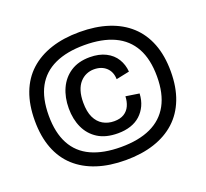

<svg xmlns="http://www.w3.org/2000/svg" viewBox="-126 -827 1123 1047"><g transform="rotate(-20 435.0 -303.5)"><path d="M434 68Q341 68 268 44Q195 20 144 -26.5Q93 -73 66.5 -142.5Q40 -212 40 -303Q40 -395 66.5 -464.5Q93 -534 144 -580.5Q195 -627 268 -651Q341 -675 434 -675Q527 -675 600 -651Q673 -627 724 -580.5Q775 -534 802 -464.5Q829 -395 829 -303Q829 -212 802 -142.5Q775 -73 724 -26.5Q673 20 600 44Q527 68 434 68ZM434 -8Q537 -8 607 -40.5Q677 -73 713 -138.5Q749 -204 749 -303Q749 -403 713 -468.5Q677 -534 607 -566.5Q537 -599 434 -599Q332 -599 262 -566.5Q192 -534 156.5 -469Q121 -404 121 -303Q121 -204 156.5 -138Q192 -72 262 -40Q332 -8 434 -8ZM444 -84Q374 -84 328.5 -112.5Q283 -141 260 -190.5Q237 -240 237 -303Q237 -367 260 -417.5Q283 -468 328 -497.5Q373 -527 439 -527Q493 -527 531.5 -507.5Q570 -488 590.5 -454.5Q611 -421 614 -380L537 -364Q536 -407 509 -432Q482 -457 438 -457Q415 -457 394 -448Q373 -439 356.5 -420.5Q340 -402 331 -373.5Q322 -345 322 -306Q322 -253 338 -219.5Q354 -186 382.5 -169.5Q411 -153 447 -153Q482 -153 504.5 -167Q527 -181 538 -205.5Q549 -230 550 -260L628 -248Q626 -209 612 -179Q598 -149 574.5 -127.5Q551 -106 518 -95Q485 -84 444 -84Z"/></g></svg>

Font: Bricolage Grotesque 60pt
Style: Regular
Weight: 400
Version: Version 1.001;gftools[0.9.33.dev8+g029e19f]